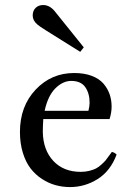

<svg xmlns="http://www.w3.org/2000/svg" viewBox="-20 -737 528 771"><path d="M419.9 -258.8H153.8Q151.9 -229.5 151.9 -207Q153.3 -134.3 194.3 -90.6Q235.4 -46.9 304.2 -46.9Q322.8 -46.9 338.9 -51Q355 -55.2 365.5 -60.5Q376 -65.9 387.2 -76.2Q398.4 -86.4 403.6 -92.5Q408.7 -98.6 417.5 -111.1Q426.3 -123.5 429.2 -127Q440.9 -124.5 448.2 -116.2Q423.8 -50.8 372.6 -18.3Q321.3 14.2 261.2 14.2Q231.4 14.2 203.4 6.6Q175.3 -1 148.9 -18.1Q122.6 -35.2 103 -60.3Q83.5 -85.4 71.8 -123.3Q60.1 -161.1 60.1 -207Q60.1 -310.1 123 -377Q186 -443.8 277.8 -443.8Q318.4 -443.8 348.4 -432.4Q378.4 -420.9 395.3 -401.4Q412.1 -381.8 420.2 -358.6Q428.2 -335.4 428.2 -309.1Q428.2 -284.7 419.9 -258.8ZM266.1 -412.1Q232.4 -412.1 202.4 -382.3Q172.4 -352.5 159.2 -292H335Q339.8 -310.5 339.8 -324.2Q339.8 -362.3 322.3 -387.2Q304.7 -412.1 266.1 -412.1ZM198.2 -693.8 316.4 -546.9 302.2 -528.8 164.1 -615.2Q136.2 -632.8 129.4 -639.2Q111.3 -654.8 111.3 -674.8Q111.3 -693.8 123 -705.3Q134.8 -716.8 153.3 -716.8Q178.2 -716.8 198.2 -693.8Z"/></svg>

Font: Jacques Francois
Style: Regular
Weight: 400
Designer: Manvel Shmavonyan, Alexei Vanyashin
Foundry: Cyreal (www.cyreal.org)
Version: Version 1.003